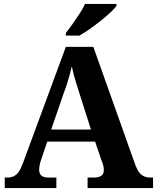

<svg xmlns="http://www.w3.org/2000/svg" viewBox="-20 -951 794 971"><path d="M4 0V-53H16Q34 -53 48 -59Q62 -65 73.5 -80.5Q85 -96 96 -126L313 -714H452L665 -115Q674 -92 684.5 -78.5Q695 -65 709.5 -59Q724 -53 743 -53H754V0H423V-53H456Q478 -53 491.5 -61.5Q505 -70 505 -91Q505 -100 503.5 -107.5Q502 -115 500 -122.5Q498 -130 495 -135L461 -235H219L190 -149Q187 -141 184 -131Q181 -121 179.5 -111Q178 -101 178 -92Q178 -73 189.5 -63Q201 -53 226 -53H265V0ZM239 -296H440L381 -481Q374 -504 367 -525.5Q360 -547 354 -569.5Q348 -592 343 -615Q338 -593 332 -571.5Q326 -550 319.5 -529Q313 -508 304 -485ZM313 -784Q328 -803 346.5 -829Q365 -855 382.5 -882Q400 -909 410 -931H569V-921Q560 -908 538.5 -888Q517 -868 489.5 -846Q462 -824 434 -804.5Q406 -785 382 -771H313Z"/></svg>

Font: Noto Rashi Hebrew
Style: Bold
Weight: 700
Version: Version 1.006